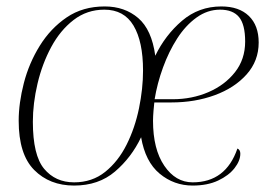

<svg xmlns="http://www.w3.org/2000/svg" viewBox="-20 -566 840 596"><path d="M210 10Q134 10 86 -38.5Q38 -87 38 -191Q38 -246 54 -308Q70 -370 103.5 -424Q137 -478 187 -512Q237 -546 305 -546Q367 -546 409 -510Q451 -474 462 -393Q493 -457 545 -501.5Q597 -546 667 -546Q722 -546 752.5 -516.5Q783 -487 783 -434Q783 -377 745.5 -335Q708 -293 646.5 -270.5Q585 -248 512 -248H459Q458 -241 456.5 -222Q455 -203 455 -191Q455 -103 490 -51.5Q525 0 578 0Q681 0 717 -105Q726 -101 726 -89Q726 -67 708 -44Q690 -21 657 -5.5Q624 10 578 10Q520 10 475.5 -27Q431 -64 418 -140Q388 -77 337 -33.5Q286 10 210 10ZM210 0Q266 0 306.5 -32.5Q347 -65 373 -117Q399 -169 411.5 -230Q424 -291 424 -347Q424 -437 394.5 -486.5Q365 -536 304 -536Q250 -536 208.5 -504Q167 -472 139 -420Q111 -368 96.5 -306.5Q82 -245 82 -188Q82 -84 117 -42Q152 0 210 0ZM516 -258Q576 -258 627 -280Q678 -302 709.5 -342Q741 -382 741 -437Q741 -490 722 -513Q703 -536 663 -536Q624 -536 590 -511.5Q556 -487 530 -446.5Q504 -406 486 -356.5Q468 -307 460 -258Z"/></svg>

Font: Noto Serif Display ExtraLight
Style: Italic
Weight: 200
Italic angle: -12°
Designer: Monotype Design Team
Foundry: Monotype Imaging Inc.
Version: Version 2.009